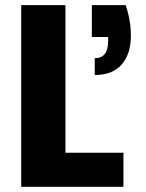

<svg xmlns="http://www.w3.org/2000/svg" viewBox="-20 -722 563 742"><path d="M335 -702.1H465.8Q485.8 -642.6 485.8 -584Q485.8 -514.2 450.7 -473.1Q415.5 -432.1 346.2 -432.1V-497.1Q397.9 -497.1 397.9 -563V-579.1H335ZM62 -702.1H232.9V-131.8H457V0H62Z"/></svg>

Font: SVN-Poppins
Style: Bold
Weight: 700
Designer: Ninad Kale (Devanagari), Jonny Pinhorn (Latin)
Foundry: Indian Type Foundry
Version: Version 3.200;PS 1.000;hotconv 16.6.54;makeotf.lib2.5.65590